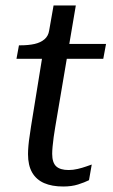

<svg xmlns="http://www.w3.org/2000/svg" viewBox="-20 -668 412 699"><path d="M210 11Q169 11 140.5 -1.5Q112 -14 97 -40Q82 -66 82 -107Q82 -120 83.5 -137.5Q85 -155 88 -173.5Q91 -192 93 -208L139 -492L165 -508H366L356 -454H40L49 -503H54Q84 -503 106 -508Q128 -513 142 -525Q156 -537 159 -557L175 -648H256L181 -205Q178 -188 175.5 -169.5Q173 -151 171.5 -135Q170 -119 170 -108Q170 -76 184.5 -62.5Q199 -49 230 -49Q246 -49 263 -53Q280 -57 294 -62Q308 -67 314 -69L304 -12Q288 -4 264.5 3.5Q241 11 210 11Z"/></svg>

Font: Roboto Serif 20pt
Style: Italic
Weight: 400
Italic angle: -10°
Designer: Greg Gazdowicz
Foundry: Commercial Type
Version: Version 1.008